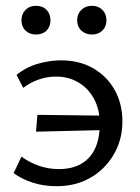

<svg xmlns="http://www.w3.org/2000/svg" viewBox="-20 -633 482 662"><path d="M175 9Q131 9 93.5 -3Q56 -15 27 -36L54 -93Q81 -73 114 -61.5Q147 -50 182 -50Q230 -50 261.5 -69Q293 -88 308.5 -122.5Q324 -157 324 -206Q324 -256 304 -292.5Q284 -329 250 -349Q216 -369 173 -369Q143 -369 114 -359Q85 -349 60 -330L37 -375Q73 -403 113.5 -414Q154 -425 190 -425Q253 -425 300.5 -398Q348 -371 375 -323.5Q402 -276 402 -214Q402 -151 372 -100Q342 -49 291.5 -20Q241 9 175 9ZM104 -179 109 -237 362 -234 357 -185ZM104 -514Q82 -514 68 -527.5Q54 -541 54 -563Q54 -585 68 -599Q82 -613 104 -613Q127 -613 140.5 -599Q154 -585 154 -563Q154 -541 140.5 -527.5Q127 -514 104 -514ZM297 -514Q275 -514 260.5 -527.5Q246 -541 246 -563Q246 -585 260.5 -599Q275 -613 297 -613Q319 -613 333 -599Q347 -585 347 -563Q347 -541 333 -527.5Q319 -514 297 -514Z"/></svg>

Font: Ysabeau Office Medium
Style: Regular
Weight: 500
Designer: Christian Thalmann (Catharsis Fonts)
Version: Version 2.001;gftools[0.9.30]; featfreeze: tnum,lnum,ss02